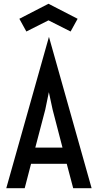

<svg xmlns="http://www.w3.org/2000/svg" viewBox="-20 -997 519 1017"><path d="M119.6 -830.1 82.5 -897.5 236.8 -977.1 391.1 -897.5 354 -830.1 236.8 -889.2ZM13.2 0 239.3 -801.8 465.3 0H367.7L333.5 -129.4H144.5L110.8 0ZM167 -215.3H311L258.8 -416L238.8 -508.8L219.7 -416Z"/></svg>

Font: Voltaire
Style: Regular
Weight: 400
Designer: Yvonne Schttler
Foundry: Yvonne Schttler
Version: Version 1.003